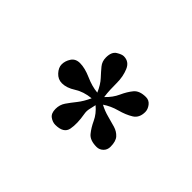

<svg xmlns="http://www.w3.org/2000/svg" viewBox="-59 -860 552 552"><g transform="rotate(-45 216.5 -584.5)"><path d="M197 -566Q187 -568 177 -570.5Q167 -573 156 -571Q122 -565 98.5 -569.5Q75 -574 75 -608Q75 -619 82.5 -629.5Q90 -640 108 -640Q125 -640 138 -631Q151 -622 166 -610Q181 -598 203 -588Q200 -618 186.5 -639Q173 -660 173 -679Q173 -695 185.5 -706.5Q198 -718 211 -718Q225 -718 238 -709.5Q251 -701 251 -683Q251 -663 239.5 -637Q228 -611 226 -588Q249 -598 262.5 -610.5Q276 -623 287.5 -632.5Q299 -642 315 -642Q338 -642 346 -629Q354 -616 354 -608Q354 -586 332.5 -577Q311 -568 285 -568Q271 -568 258 -567.5Q245 -567 231 -565Q248 -547 268 -538Q288 -529 302 -517.5Q316 -506 316 -480Q316 -467 305.5 -459Q295 -451 284 -451Q260 -451 249.5 -468Q239 -485 232.5 -509Q226 -533 213 -552Q204 -535 199.5 -517.5Q195 -500 190.5 -485Q186 -470 175.5 -460.5Q165 -451 143 -451Q130 -451 122 -459.5Q114 -468 114 -479Q114 -506 128 -517.5Q142 -529 161.5 -538Q181 -547 197 -566Z"/></g></svg>

Font: Libertinus Serif SemiBold
Style: Regular
Weight: 600
Designer: Philipp H. Poll, Khaled Hosny
Foundry: Caleb Maclennan
Version: Version 7.051;RELEASE